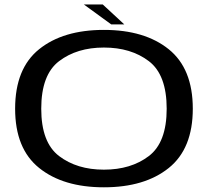

<svg xmlns="http://www.w3.org/2000/svg" viewBox="-20 -812 920 838"><path d="M433.5 5.5Q611.5 5.5 716.5 -78.8Q821.5 -163 821.5 -337.5Q821.5 -512.5 716.5 -597Q611.5 -681.5 433.5 -681.5Q255.5 -681.5 150.8 -597.2Q46 -513 46 -337.5Q46 -163 151 -78.8Q256 5.5 433.5 5.5ZM433.5 -71.5Q316 -71.5 238 -130.8Q160 -190 160 -337.5Q160 -486 238 -545.2Q316 -604.5 433.5 -604.5Q551.5 -604.5 629.5 -545.2Q707.5 -486 707.5 -337.5Q707.5 -190 629.5 -130.8Q551.5 -71.5 433.5 -71.5ZM465.5 -705.5H522.5L428.5 -792.5H346Z"/></svg>

Font: Anybody Expanded
Style: Regular
Weight: 400
Width: 7
Version: Version 1.113;gftools[0.9.25]